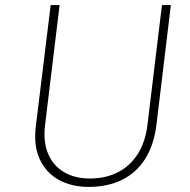

<svg xmlns="http://www.w3.org/2000/svg" viewBox="-20 -726 746 754"><path d="M157 -235Q149 -169 169 -122Q189 -75 231.5 -50Q274 -25 332 -25Q396 -25 444 -50Q492 -75 521.5 -122Q551 -169 559 -235L616 -706H651L594 -233Q584 -156 550 -102Q516 -48 459.5 -20Q403 8 328 8Q261 8 210.5 -20Q160 -48 135.5 -102Q111 -156 121 -233L179 -706H214Z"/></svg>

Font: Josefin Sans ExtraLight
Style: Italic
Weight: 250
Italic angle: -7°
Designer: Santiago Orozco
Foundry: Typemade
Version: Version 2.000